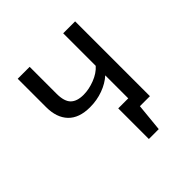

<svg xmlns="http://www.w3.org/2000/svg" viewBox="-183 -685 980 980"><g transform="rotate(-45 307.5 -194.5)"><path d="M343.1 -70.3H415.4V-236.4Q385.1 -208.7 340.5 -192.3Q295.9 -175.9 245.6 -175.9Q167.2 -175.9 127.2 -217.7Q87.2 -259.5 87.2 -334.9V-540H173.3V-345.1Q173.3 -290.8 196.4 -267.4Q219.5 -244.1 267.2 -244.1Q306.2 -244.1 348.5 -260.5Q390.8 -276.9 415.4 -305.1V-540H501.5V0H429.2L414.4 150.8H343.1Z"/></g></svg>

Font: FiraCode Nerd Font
Style: Regular
Weight: 400
Designer: Carrois Corporate, Edenspiekermann AG, Nikita Prokopov
Foundry: Carrois Corporate, Edenspiekermann AG, Nikita Prokopov
Version: Version 6.002;Nerd Fonts 2.1.0